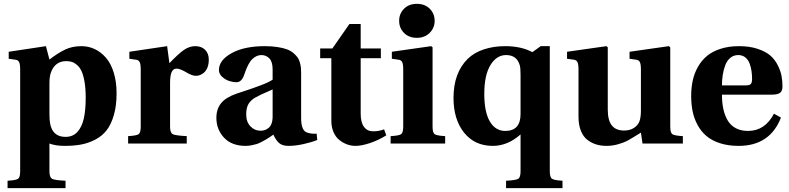

<svg xmlns="http://www.w3.org/2000/svg" viewBox="-20 -740 4068 990"><path d="M234.9 -151.9Q234.9 -121.1 238.8 -101.1Q252 -34.2 317.9 -34.2Q355.5 -34.2 378.9 -59.6Q402.3 -85 412.1 -128.7Q421.9 -172.4 421.9 -236.8Q421.9 -283.7 415.8 -318.6Q409.7 -353.5 400.4 -373.3Q391.1 -393.1 377.2 -405Q363.3 -417 350.3 -420.9Q337.4 -424.8 321.8 -424.8Q263.2 -424.8 242.2 -365.2Q234.9 -344.2 234.9 -310.1ZM19 191.9Q62.5 189.5 73.2 181.9Q84 174.3 84 143.1V-380.9Q84 -409.7 78.4 -420.2Q72.8 -430.7 60.1 -432.1L24.9 -437V-473.1L216.8 -502L234.9 -433.1Q279.8 -467.3 316.2 -484.6Q352.5 -502 399.9 -502Q436 -502 468 -487.1Q500 -472.2 525.6 -443.1Q551.3 -414.1 566.2 -366.5Q581.1 -318.8 581.1 -258.8Q581.1 -194.8 567.1 -146.7Q553.2 -98.6 530 -68.6Q506.8 -38.6 471.7 -20.3Q436.5 -2 398.9 5.1Q361.3 12.2 314 12.2Q265.6 12.2 234.9 0V143.1Q234.9 174.3 248.5 181.9Q262.2 189.5 317.9 191.9V230H19Z M640.6 0V-38.1Q684.1 -40.5 694.8 -48.1Q705.6 -55.7 705.6 -86.9V-380.9Q705.6 -409.7 700 -420.2Q694.3 -430.7 681.6 -432.1L647 -437V-473.1L841.8 -502L853.5 -414.1Q899.9 -462.9 928.2 -482.4Q956.5 -502 986.8 -502Q1018.6 -502 1037.6 -483.2Q1056.6 -464.4 1056.6 -432.1Q1056.6 -396.5 1040.5 -375Q1031.7 -363.3 1018.1 -356.2Q1004.4 -349.1 989.7 -349.1Q971.2 -349.1 943.8 -365.2Q908.7 -386.2 890.6 -386.2Q873 -386.2 865 -368.2Q856.9 -350.1 856.9 -311V-86.9Q856.9 -55.7 870.6 -48.3Q884.3 -41 942.9 -38.1V0Z M1249.5 -149.9Q1249.5 -111.3 1271.2 -88.6Q1293 -65.9 1323.7 -65.9Q1348.1 -65.9 1366.2 -81.5Q1384.3 -97.2 1385.7 -133.8V-278.8Q1378.4 -275.4 1360.4 -267.6Q1342.3 -259.8 1325.9 -252.2Q1309.6 -244.6 1295.9 -236.8Q1272.5 -223.1 1261 -203.4Q1249.5 -183.6 1249.5 -149.9ZM1095.7 -132.8Q1095.7 -177.7 1120.1 -208Q1144.5 -238.3 1201.7 -257.8Q1210.9 -260.7 1241 -270.8Q1271 -280.8 1285.6 -285.9Q1300.3 -291 1323 -299.6Q1345.7 -308.1 1360.6 -315.2Q1375.5 -322.3 1385.7 -329.1V-381.8Q1385.7 -421.4 1369.1 -438.7Q1352.5 -456.1 1327.6 -456.1Q1302.7 -456.1 1280.8 -435.1Q1258.8 -414.1 1239.7 -356Q1226.6 -315.9 1198.7 -315.9Q1183.6 -315.9 1163.8 -321.8Q1144 -327.6 1126.5 -343Q1108.9 -358.4 1108.9 -378.9Q1108.9 -429.7 1174.1 -465.8Q1239.3 -502 1345.7 -502Q1382.3 -502 1411.6 -497.3Q1440.9 -492.7 1460.2 -485.4Q1479.5 -478 1493.4 -466.1Q1507.3 -454.1 1514.9 -443.1Q1522.5 -432.1 1526.6 -416.5Q1530.8 -400.9 1531.7 -389.2Q1532.7 -377.4 1532.7 -361.8V-130.9Q1532.7 -65.4 1564.5 -56.2Q1586.9 -48.8 1612.8 -50.8L1615.7 -18.1Q1586.4 -6.3 1544.9 2.9Q1503.4 12.2 1467.8 12.2Q1435.1 12.2 1418.5 -2.9Q1401.9 -18.1 1389.6 -45.9Q1388.7 -44.9 1372.1 -33.9Q1355.5 -22.9 1350.3 -20Q1345.2 -17.1 1329.6 -8.8Q1314 -0.5 1303.7 2.7Q1293.5 5.9 1277.6 9Q1261.7 12.2 1246.6 12.2Q1174.8 12.2 1135.3 -30Q1095.7 -72.3 1095.7 -132.8Z M1630.9 -439.9V-490.2H1693.8L1781.7 -616.2H1839.8V-490.2H1943.8V-439.9H1839.8V-154.8Q1839.8 -108.4 1856.9 -85.7Q1874 -63 1903.8 -63Q1935.5 -63 1960.4 -73.2L1971.7 -42Q1930.7 -16.6 1887.5 -2.2Q1844.2 12.2 1812.5 12.2Q1790.5 12.2 1769.3 4.4Q1748 -3.4 1729.5 -18.3Q1710.9 -33.2 1699.7 -58.8Q1688.5 -84.5 1688.5 -117.2V-439.9Z M1994.1 0V-38.1Q2037.6 -40.5 2048.3 -48.1Q2059.1 -55.7 2059.1 -86.9V-380.9Q2059.1 -409.7 2053.5 -420.2Q2047.9 -430.7 2035.2 -432.1L2000.5 -437V-473.1L2203.1 -502L2210.4 -496.1V-86.9Q2210.4 -55.7 2221.2 -48.1Q2231.9 -40.5 2275.4 -38.1V0ZM2038.1 -632.8Q2038.1 -669.4 2063.2 -694.8Q2088.4 -720.2 2129.4 -720.2Q2170.9 -720.2 2196 -694.8Q2221.2 -669.4 2221.2 -632.8Q2221.2 -596.2 2195.6 -570.6Q2169.9 -544.9 2129.4 -544.9Q2088.4 -544.9 2063.2 -570.3Q2038.1 -595.7 2038.1 -632.8Z M2477.1 -255.9Q2477.1 -162.1 2505.9 -113.5Q2534.7 -64.9 2585 -64.9Q2664.1 -64.9 2664.1 -151.9V-353Q2664.1 -389.6 2660.2 -402.8Q2645.5 -456.1 2589.4 -456.1Q2540.5 -456.1 2508.8 -404.3Q2477.1 -352.5 2477.1 -255.9ZM2318.4 -234.9Q2318.4 -364.7 2392.1 -437Q2424.8 -468.8 2474.9 -485.4Q2524.9 -502 2585 -502Q2667 -502 2725.1 -471.2L2768.1 -502H2814.9V143.1Q2814.9 173.8 2825.9 181.6Q2836.9 189.5 2880.4 191.9V230H2589.4V191.9Q2640.1 189.5 2652.1 181.9Q2664.1 174.3 2664.1 143.1V-46.9Q2597.7 12.2 2521 12.2Q2427.7 12.2 2373 -55.9Q2318.4 -124 2318.4 -234.9Z M2903.8 -437V-473.1L3106.9 -502L3113.8 -496.1V-175.8Q3113.8 -118.7 3135 -92.8Q3156.2 -66.9 3197.8 -66.9Q3228.5 -66.9 3249 -80.6Q3269.5 -94.2 3276.9 -113.8Q3284.7 -133.8 3284.7 -169.9V-380.9Q3284.7 -409.7 3279.1 -420.2Q3273.4 -430.7 3260.7 -432.1L3226.1 -437V-473.1L3428.7 -502L3436 -496.1V-86.9Q3436 -55.7 3446.8 -48.1Q3457.5 -40.5 3501 -38.1V0H3293L3284.7 -56.2Q3277.8 -52.2 3253.2 -36.9Q3228.5 -21.5 3212.2 -12.9Q3195.8 -4.4 3166.7 3.9Q3137.7 12.2 3107.9 12.2Q3079.1 12.2 3054.7 4.9Q3030.3 -2.4 3008.8 -18.8Q2987.3 -35.2 2975.1 -65.7Q2962.9 -96.2 2962.9 -138.2V-380.9Q2962.9 -409.7 2957.3 -420.2Q2951.7 -430.7 2939 -432.1Z M3702.6 -299.8H3826.7Q3844.2 -299.8 3851.1 -306.6Q3857.9 -313.5 3857.9 -333Q3857.9 -353.5 3855.2 -372.6Q3852.5 -391.6 3845.5 -411.6Q3838.4 -431.6 3823.2 -443.8Q3808.1 -456.1 3786.6 -456.1Q3763.2 -456.1 3746.1 -442.1Q3729 -428.2 3720 -404.5Q3710.9 -380.9 3706.8 -354.7Q3702.6 -328.6 3702.6 -299.8ZM3543.9 -245.1Q3543.9 -288.6 3552.2 -325.9Q3560.5 -363.3 3579.1 -396Q3597.7 -428.7 3625.7 -451.9Q3653.8 -475.1 3695.8 -488.5Q3737.8 -502 3790.5 -502Q3845.7 -502 3887.7 -487.8Q3929.7 -473.6 3953.1 -452.6Q3976.6 -431.6 3991 -402.3Q4005.4 -373 4010 -347.4Q4014.6 -321.8 4014.6 -293.9Q4014.6 -270.5 4002 -261.2Q3989.3 -252 3960.9 -252H3702.6Q3702.6 -210.9 3709.7 -178.2Q3716.8 -145.5 3731.9 -119.4Q3747.1 -93.3 3773.7 -79.1Q3800.3 -64.9 3836.9 -64.9Q3924.3 -64.9 3970.7 -153.8L4006.8 -133.8Q3950.2 12.2 3788.6 12.2Q3734.4 12.2 3691.9 -1.7Q3649.4 -15.6 3622.1 -39.1Q3594.7 -62.5 3576.7 -95.9Q3558.6 -129.4 3551.3 -166Q3543.9 -202.6 3543.9 -245.1Z"/></svg>

Font: Linguistics Pro
Style: Bold
Weight: 700
Designer: Stefan Peev, Context Ltd
Foundry: Stefan Peev, Context Ltd
Version: Version 001.000